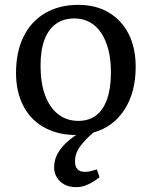

<svg xmlns="http://www.w3.org/2000/svg" viewBox="-20 -542 625 791"><path d="M294 229Q265 229 245 218Q225 207 214 188.5Q203 170 203 149Q203 118 216 93.5Q229 69 250 49Q271 29 294 14Q289 14 286 14Q283 14 280 14Q209 11 156 -20.5Q103 -52 74.5 -109Q46 -166 46 -242Q46 -328 77 -391Q108 -454 166 -488Q224 -522 303 -522Q375 -522 428 -490.5Q481 -459 510 -402Q539 -345 539 -267Q539 -162 493 -90.5Q447 -19 365 4Q336 28 312.5 58Q289 88 289 123Q289 144 299 155Q309 166 330 166Q344 166 356.5 162.5Q369 159 379 156L390 188Q378 198 362.5 207.5Q347 217 330 223Q313 229 294 229ZM303 -44Q347 -44 376.5 -67Q406 -90 421.5 -134.5Q437 -179 437 -243Q437 -296 426.5 -337Q416 -378 396.5 -407Q377 -436 349 -451Q321 -466 286 -466Q242 -466 211 -444Q180 -422 163.5 -379Q147 -336 147 -272Q147 -200 166 -149Q185 -98 220 -71Q255 -44 303 -44Z"/></svg>

Font: Literata 18pt
Style: Regular
Weight: 400
Designer: Latin by Veronika Burian and Jose Scaglione. Greek by Irene Vlachou. Cyrillic by Vera Evstafieva.
Foundry: TypeTogether
Version: Version 3.103;gftools[0.9.29]